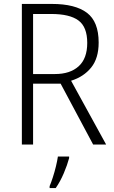

<svg xmlns="http://www.w3.org/2000/svg" viewBox="-20 -734 578 975"><path d="M244 -714Q362 -714 421.5 -669Q481 -624 481 -518Q481 -438 443 -391Q405 -344 341 -324L519 0H453L288 -309H148V0H91V-714ZM240 -663H148V-358H259Q336 -358 379.5 -397.5Q423 -437 423 -516Q423 -597 378.5 -630Q334 -663 240 -663ZM331 69Q322 103 304 145.5Q286 188 263 221H232V211Q239 195 248 167.5Q257 140 264 111Q271 82 274 61H331Z"/></svg>

Font: Noto Sans Gurmukhi SemiCondensed Light
Style: Regular
Weight: 300
Width: 4
Designer: Jelle Bosma - Monotype Design Team
Foundry: Monotype Imaging Inc.
Version: Version 2.004; ttfautohint (v1.8.4.7-5d5b)